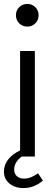

<svg xmlns="http://www.w3.org/2000/svg" viewBox="-40 -795 259 975"><path d="M41 -718Q41 -742 57.5 -758.5Q74 -775 99 -775Q123 -775 139.5 -758.5Q156 -742 156 -718Q156 -693 139.5 -676.5Q123 -660 99 -660Q74 -660 57.5 -676.5Q41 -693 41 -718ZM62 -31V-536H137V0H70Q32 29 32 65Q32 87 45.5 99.5Q59 112 83 112Q116 112 153 85L178 122Q134 160 79 160Q36 160 8 137Q-20 114 -20 76Q-20 43 1 15.5Q22 -12 62 -31Z"/></svg>

Font: Evergrow Sans 
Style: Regular
Weight: 400
Foundry: 10Web
Version: Version 1.000